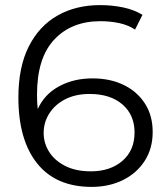

<svg xmlns="http://www.w3.org/2000/svg" viewBox="-20 -726 649 752"><path d="M339 6Q199 6 125.5 -86Q52 -178 52 -344Q52 -463 92.5 -543.5Q133 -624 205 -665Q277 -706 372 -706Q419 -706 462 -697Q505 -688 538 -668L509 -610Q482 -628 447 -635.5Q412 -643 373 -643Q260 -643 192.5 -571Q125 -499 125 -356Q125 -344 125.5 -329.5Q126 -315 128 -299Q154 -357 211.5 -388Q269 -419 342 -419Q412 -419 465 -393Q518 -367 548 -320Q578 -273 578 -209Q578 -144 546.5 -95.5Q515 -47 461 -20.5Q407 6 339 6ZM336 -55Q412 -55 459.5 -96Q507 -137 507 -207Q507 -276 459.5 -317Q412 -358 331 -358Q277 -358 237 -338Q197 -318 174 -283Q151 -248 151 -205Q151 -166 172 -132Q193 -98 234.5 -76.5Q276 -55 336 -55Z"/></svg>

Font: Montserrat
Style: Regular
Weight: 400
Designer: Julieta Ulanovsky
Foundry: Julieta Ulanovsky
Version: Version 9.000; ttfautohint (v1.8.4.7-5d5b)